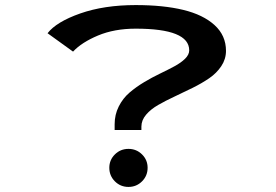

<svg xmlns="http://www.w3.org/2000/svg" viewBox="-20 -726 1090 757"><path d="M432 -213.5V-236Q432 -274 448.2 -306.2Q464.5 -338.5 490.5 -360.8Q516.5 -383 547.8 -401.8Q579 -420.5 610.2 -435.5Q641.5 -450.5 667.5 -464.5Q693.5 -478.5 709.8 -494.5Q726 -510.5 726 -527.5Q726 -613 515 -613Q431 -613 366.5 -586Q302 -559 268 -522.5L167.5 -595Q202.5 -640 296.5 -673Q390.5 -706 515 -706Q624 -706 702.5 -687Q781 -668 826 -627Q871 -586 871 -525.5Q871 -493 852.5 -465.2Q834 -437.5 804.8 -417.5Q775.5 -397.5 739.8 -379.8Q704 -362 668.5 -345.5Q633 -329 603.8 -312.2Q574.5 -295.5 556 -273.8Q537.5 -252 537.5 -227V-213.5ZM411 -64.5Q411 -95.5 433 -117.2Q455 -139 486.5 -139Q518 -139 540 -117.2Q562 -95.5 562 -64.5Q562 -33 540 -11Q518 11 486.5 11Q455 11 433 -11Q411 -33 411 -64.5Z"/></svg>

Font: League Mono Extended SemiBold
Style: Regular
Weight: 600
Width: 9
Designer: Tyler Finck
Foundry: The League of Moveable Type / Tyler Finck
Version: Version 2.210